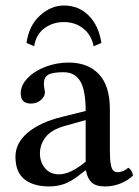

<svg xmlns="http://www.w3.org/2000/svg" viewBox="-20 -667 505 697"><path d="M291 -80.1V-231L215.8 -210Q167.5 -196.8 146.2 -169.9Q125 -143.1 125 -109.9Q125 -79.1 143.3 -56.6Q161.6 -34.2 194.8 -34.2Q235.4 -34.2 291 -80.1ZM292 -47.9H289.1L267.1 -30.8Q237.8 -7.8 212.6 1Q187.5 9.8 158.2 9.8Q102.1 9.8 69.1 -15.9Q36.1 -41.5 36.1 -98.1Q36.1 -147.5 80.3 -185.1Q124.5 -222.7 203.1 -242.2L291 -264.2Q291 -338.9 271.5 -371.8Q252 -404.8 210.9 -404.8Q170.4 -404.8 154.8 -395.5Q139.2 -386.2 139.2 -362.8Q139.2 -355.5 141.1 -345.7Q143.1 -335.9 143.1 -332Q143.1 -316.4 128.2 -303.7Q113.3 -291 91.8 -291Q55.2 -291 55.2 -328.1Q55.2 -357.4 80.3 -383.5Q105.5 -409.7 145.8 -424.8Q186 -439.9 229 -439.9Q299.3 -439.9 339.1 -397.7Q378.9 -355.5 378.9 -270V-124Q378.9 -103 379.6 -90.8Q380.4 -78.6 383.1 -65.9Q385.7 -53.2 391.6 -47.6Q397.5 -42 407.2 -42Q427.2 -42 445.8 -58.1Q460 -49.3 462.9 -29.8Q444.8 -12.2 418 -1.2Q391.1 9.8 361.8 9.8Q327.6 9.8 312.3 -5.1Q296.9 -20 292 -47.9ZM348.1 -511.2 319.8 -499Q312.5 -539.1 283 -563Q253.4 -586.9 211.9 -586.9Q171.4 -586.9 140.9 -564.2Q110.4 -541.5 104 -499L76.2 -511.2Q85 -574.2 125 -610.6Q165 -647 211.9 -647Q265.6 -647 302 -610.6Q338.4 -574.2 348.1 -511.2Z"/></svg>

Font: Common Serif News
Style: Regular
Weight: 450
Designer: Philipp H. Poll, Khaled Hosny
Foundry: Stefan Peev, Context Ltd.
Version: Version 1.026